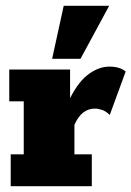

<svg xmlns="http://www.w3.org/2000/svg" viewBox="-20 -643 454 663"><path d="M17 0V-110H62V-293H12V-403H222V-268L213 -285Q244 -354 281.5 -383.5Q319 -413 358 -413Q394 -413 414 -396L359 -246Q346 -259 332.5 -263.5Q319 -268 308 -268Q285 -268 267.5 -254.5Q250 -241 237 -212V-110H297V0ZM160 -440 200 -623H357L258 -440Z"/></svg>

Font: Rokkitt Black
Style: Regular
Weight: 900
Designer: Vernon Adams
Foundry: Vernon Adams
Version: Version 3.103